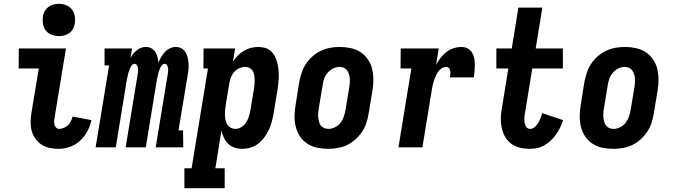

<svg xmlns="http://www.w3.org/2000/svg" viewBox="-20 -775 3540 1010"><path d="M290 8Q266 8 243 3.5Q220 -1 200.5 -13Q181 -25 167.5 -43.5Q154 -62 147.5 -84Q141 -106 141 -130Q141 -154 145 -179L184 -415H78L79 -520H327L268 -162Q266 -152 265 -141.5Q264 -131 266 -121.5Q268 -112 274.5 -104.5Q281 -97 291 -97Q303 -97 315.5 -102Q328 -107 337.5 -116.5Q347 -126 353 -138Q359 -150 362 -162L461 -143Q455 -114 440 -85.5Q425 -57 402 -35.5Q379 -14 349 -3Q319 8 290 8ZM290 -585Q270 -585 251 -592.5Q232 -600 220.5 -615Q209 -630 206 -650Q203 -670 206 -691Q208 -705 216 -718Q224 -731 236 -739.5Q248 -748 262 -751.5Q276 -755 290 -755Q310 -755 328.5 -747.5Q347 -740 358.5 -725Q370 -710 373.5 -690Q377 -670 373 -649Q371 -635 363.5 -622Q356 -609 344 -600.5Q332 -592 318 -588.5Q304 -585 290 -585Z M483 0 554 -431H530V-520H675L666 -469Q672 -481 680.5 -491.5Q689 -502 699.5 -510.5Q710 -519 722.5 -523.5Q735 -528 747 -528Q763 -528 776 -521Q789 -514 797 -501.5Q805 -489 808.5 -474.5Q812 -460 813 -445Q819 -460 827.5 -474.5Q836 -489 847.5 -501.5Q859 -514 874.5 -521Q890 -528 905 -528Q922 -528 935.5 -520Q949 -512 957 -498.5Q965 -485 968 -469.5Q971 -454 972 -438Q973 -422 971 -405Q969 -388 966 -372L919 -89H943L944 0H799L863 -389Q864 -397 864.5 -404.5Q865 -412 863.5 -419.5Q862 -427 858 -433Q854 -439 846 -439Q838 -439 832 -432Q826 -425 822.5 -417Q819 -409 816.5 -401.5Q814 -394 812 -386Q810 -378 808.5 -370Q807 -362 805 -354L747 0H641L705 -389Q706 -397 706.5 -404.5Q707 -412 705.5 -419.5Q704 -427 699.5 -433Q695 -439 688 -439Q680 -439 674 -432Q668 -425 664.5 -417Q661 -409 658.5 -401.5Q656 -394 654 -386Q652 -378 650.5 -370Q649 -362 647 -354L589 0Z M950 215V110H988L1074 -415H1050L1051 -520H1217L1205 -450Q1216 -468 1230.5 -482.5Q1245 -497 1262.5 -507.5Q1280 -518 1299.5 -523Q1319 -528 1338 -528Q1357 -528 1374.5 -523Q1392 -518 1405 -506Q1418 -494 1426 -478Q1434 -462 1438.5 -444.5Q1443 -427 1445 -409Q1447 -391 1446.5 -372Q1446 -353 1444 -334Q1442 -315 1439 -297L1419 -177Q1415 -155 1409.5 -133.5Q1404 -112 1394 -91.5Q1384 -71 1370.5 -52.5Q1357 -34 1338.5 -19.5Q1320 -5 1298 1.5Q1276 8 1254 8Q1233 8 1213.5 1.5Q1194 -5 1180 -19Q1166 -33 1157.5 -51Q1149 -69 1145 -89L1113 110H1162V215ZM1219 -97Q1235 -97 1250 -106.5Q1265 -116 1274.5 -130.5Q1284 -145 1289 -161.5Q1294 -178 1297 -194L1317 -314Q1319 -326 1319.5 -337.5Q1320 -349 1319.5 -361Q1319 -373 1316.5 -384Q1314 -395 1308 -404Q1302 -413 1292 -418Q1282 -423 1270 -423Q1255 -423 1239.5 -416.5Q1224 -410 1213 -398Q1202 -386 1196 -371Q1190 -356 1187 -341L1167 -221Q1165 -207 1164 -194Q1163 -181 1163.5 -168Q1164 -155 1166.5 -142.5Q1169 -130 1176 -119.5Q1183 -109 1194 -103Q1205 -97 1219 -97Z M1706 8Q1677 8 1648.5 2Q1620 -4 1597 -19Q1574 -34 1558.5 -57Q1543 -80 1536 -107.5Q1529 -135 1529.5 -164.5Q1530 -194 1535 -223L1554 -343Q1559 -368 1567 -392.5Q1575 -417 1589.5 -439Q1604 -461 1624.5 -479Q1645 -497 1668.5 -508Q1692 -519 1717 -523.5Q1742 -528 1767 -528Q1796 -528 1824.5 -522Q1853 -516 1876 -501Q1899 -486 1915 -463Q1931 -440 1937.5 -412.5Q1944 -385 1944 -355.5Q1944 -326 1939 -297L1919 -177Q1915 -152 1907 -127.5Q1899 -103 1884 -81Q1869 -59 1849 -41Q1829 -23 1805.5 -12Q1782 -1 1756.5 3.5Q1731 8 1706 8ZM1708 -97Q1725 -97 1742 -105.5Q1759 -114 1770.5 -128.5Q1782 -143 1788 -160Q1794 -177 1797 -194L1817 -314Q1819 -326 1820 -338Q1821 -350 1820 -362Q1819 -374 1815.5 -385Q1812 -396 1805.5 -405Q1799 -414 1788.5 -418.5Q1778 -423 1766 -423Q1749 -423 1732 -414.5Q1715 -406 1703 -391.5Q1691 -377 1685 -360Q1679 -343 1677 -326L1657 -206Q1655 -194 1654 -182Q1653 -170 1654 -158Q1655 -146 1658 -135Q1661 -124 1667.5 -115Q1674 -106 1685 -101.5Q1696 -97 1708 -97Z M2076 0 2144 -415H2087L2088 -520H2288L2274 -434Q2284 -453 2297.5 -470.5Q2311 -488 2328.5 -501.5Q2346 -515 2366.5 -521.5Q2387 -528 2407 -528Q2425 -528 2439.5 -520.5Q2454 -513 2462.5 -499.5Q2471 -486 2474.5 -469.5Q2478 -453 2478 -436.5Q2478 -420 2476.5 -402.5Q2475 -385 2473 -368H2347Q2348 -377 2349 -385.5Q2350 -394 2348.5 -402.5Q2347 -411 2341.5 -417Q2336 -423 2327 -423Q2314 -423 2302.5 -415Q2291 -407 2283.5 -396Q2276 -385 2271 -373Q2266 -361 2262 -348.5Q2258 -336 2255.5 -323.5Q2253 -311 2251 -299L2202 0Z M2767 8Q2740 8 2715 2Q2690 -4 2670 -18.5Q2650 -33 2637.5 -54.5Q2625 -76 2619.5 -101Q2614 -126 2614.5 -152.5Q2615 -179 2620 -205L2654 -415H2591V-520H2672L2707 -735H2833L2798 -520H2941V-415H2780L2743 -188Q2741 -179 2739.5 -170Q2738 -161 2738 -152Q2738 -143 2739 -134Q2740 -125 2743 -117Q2746 -109 2752.5 -103Q2759 -97 2768 -97Q2781 -97 2792.5 -106.5Q2804 -116 2811 -128Q2818 -140 2823 -153Q2828 -166 2832 -180L2942 -143Q2936 -124 2927 -105Q2918 -86 2906 -69Q2894 -52 2878.5 -37Q2863 -22 2845 -11.5Q2827 -1 2807 3.5Q2787 8 2767 8Z M3206 8Q3177 8 3148.5 2Q3120 -4 3097 -19Q3074 -34 3058.5 -57Q3043 -80 3036 -107.5Q3029 -135 3029.5 -164.5Q3030 -194 3035 -223L3054 -343Q3059 -368 3067 -392.5Q3075 -417 3089.5 -439Q3104 -461 3124.5 -479Q3145 -497 3168.5 -508Q3192 -519 3217 -523.5Q3242 -528 3267 -528Q3296 -528 3324.5 -522Q3353 -516 3376 -501Q3399 -486 3415 -463Q3431 -440 3437.5 -412.5Q3444 -385 3444 -355.5Q3444 -326 3439 -297L3419 -177Q3415 -152 3407 -127.5Q3399 -103 3384 -81Q3369 -59 3349 -41Q3329 -23 3305.5 -12Q3282 -1 3256.5 3.5Q3231 8 3206 8ZM3208 -97Q3225 -97 3242 -105.5Q3259 -114 3270.5 -128.5Q3282 -143 3288 -160Q3294 -177 3297 -194L3317 -314Q3319 -326 3320 -338Q3321 -350 3320 -362Q3319 -374 3315.5 -385Q3312 -396 3305.5 -405Q3299 -414 3288.5 -418.5Q3278 -423 3266 -423Q3249 -423 3232 -414.5Q3215 -406 3203 -391.5Q3191 -377 3185 -360Q3179 -343 3177 -326L3157 -206Q3155 -194 3154 -182Q3153 -170 3154 -158Q3155 -146 3158 -135Q3161 -124 3167.5 -115Q3174 -106 3185 -101.5Q3196 -97 3208 -97Z"/></svg>

Font: Iosevka Curly Slab Extrabold
Style: Italic
Weight: 800
Italic angle: -9°
Monospace: yes
Designer: Belleve Invis
Foundry: Belleve Invis
Version: Version 22.1.2; ttfautohint (v1.8.4)